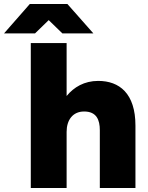

<svg xmlns="http://www.w3.org/2000/svg" viewBox="-109 -934 737 954"><path d="M44 0H222V-279C222 -337 252 -380 309 -380C371 -380 387 -338 387 -287V0H564V-310C564 -470 484 -532 379 -532C310 -532 258 -501 222 -457V-720H44ZM-89 -768H65L133 -834L201 -768H355L226 -914H39Z"/></svg>

Font: Aspekta 850
Style: Regular
Weight: 850
Designer: Ivo Dolenc
Version: Version 2.000